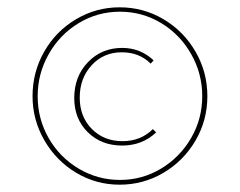

<svg xmlns="http://www.w3.org/2000/svg" viewBox="-20 -492 656 525"><path d="M69 -229Q69 -295 101 -351Q133 -407 188 -439.5Q243 -472 307 -472Q372 -472 427 -439.5Q482 -407 514.5 -351Q547 -295 547 -229Q547 -163 514.5 -107.5Q482 -52 427 -19.5Q372 13 307 13Q243 13 188.5 -19.5Q134 -52 101.5 -108Q69 -164 69 -229ZM533 -229Q533 -291 502.5 -344.5Q472 -398 420.5 -429Q369 -460 308 -460Q247 -460 195.5 -429Q144 -398 113.5 -344.5Q83 -291 83 -229Q83 -167 113 -114.5Q143 -62 195 -31Q247 0 308 0Q369 0 420.5 -31Q472 -62 502.5 -114.5Q533 -167 533 -229ZM183 -224Q183 -283 220.5 -322Q258 -361 314 -361Q364 -361 400 -327L392 -318Q361 -349 313 -349Q263 -349 230.5 -313.5Q198 -278 198 -225Q198 -173 231 -139.5Q264 -106 315 -106Q365 -106 398 -139L407 -130Q369 -94 314 -94Q257 -94 220 -130.5Q183 -167 183 -224Z"/></svg>

Font: Ysabeau SC Thin
Style: Regular
Weight: 200
Designer: Christian Thalmann (Catharsis Fonts)
Version: Version 0.003